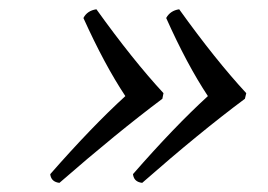

<svg xmlns="http://www.w3.org/2000/svg" viewBox="-20 -424 583 418"><path d="M432.6 -214.8Q387.2 -283.2 341.8 -384.8Q350.6 -400.9 370.1 -403.8Q449.2 -293.5 516.1 -221.2L513.2 -209Q413.6 -134.8 289.6 -25.9Q272.9 -27.8 270 -42Q269.5 -43.9 269.5 -44.9Q359.4 -147.9 432.6 -214.8ZM252.9 -214.8Q207.5 -283.2 161.6 -384.8Q169.9 -400.9 189.9 -403.8Q269 -293.5 335.9 -221.2L333.5 -209Q234.4 -134.8 109.4 -25.9Q92.8 -27.8 89.8 -42Q89.4 -43.9 89.4 -44.9Q179.7 -147.9 252.9 -214.8Z"/></svg>

Font: Linux Biolinum Slanted O
Style: Slanted
Weight: 400
Designer: Philipp H. Poll
Foundry: Philipp H. Poll
Version: Version 1.0.4